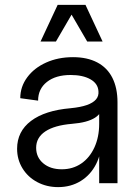

<svg xmlns="http://www.w3.org/2000/svg" viewBox="-20 -750 566 786"><path d="M50 -141Q50 -212 107 -255Q164 -298 269 -307Q310 -311 335.5 -320Q361 -329 373 -343Q385 -357 383 -377Q381 -408 350 -425.5Q319 -443 269 -443Q208 -443 172 -414.5Q136 -386 136 -338L63 -348Q63 -395 91.5 -433.5Q120 -472 169 -494Q218 -516 279 -516Q337 -516 378 -494.5Q419 -473 440 -431.5Q461 -390 461 -331V0H386V-140L396 -180Q396 -123 373.5 -78.5Q351 -34 310.5 -9Q270 16 218 16Q171 16 132.5 -4.5Q94 -25 72 -61Q50 -97 50 -141ZM386 -243V-313L401 -326Q401 -289 369.5 -268.5Q338 -248 274 -243Q203 -237 165.5 -212Q128 -187 128 -145Q128 -106 157 -81.5Q186 -57 233 -57Q278 -57 312.5 -80.5Q347 -104 366.5 -146.5Q386 -189 386 -243ZM216 -730H330L400 -580H337L273 -690L209 -580H146Z"/></svg>

Font: Uncut Sans Variable
Style: Regular
Weight: 400
Designer: Kasper Nordkvist
Foundry: UNCUT.wtf
Version: Version 1.303;Glyphs 3.1.2 (3151)